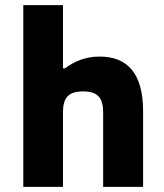

<svg xmlns="http://www.w3.org/2000/svg" viewBox="-20 -730 640 750"><path d="M71 -710V0H226V-291C226 -348 247 -373 305 -373C361 -373 383 -348 383 -291V0H539V-295C539 -442 479 -509 369 -509C311 -509 269 -489 234 -463H226V-710Z"/></svg>

Font: LT Wave Mono Black
Style: Regular
Weight: 900
Designer: Daniel Lyons
Version: Version 2.5 (Glyphs App)